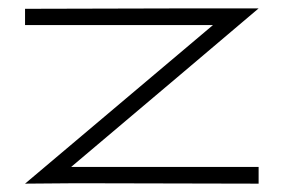

<svg xmlns="http://www.w3.org/2000/svg" viewBox="-20 -440 680 460"><path d="M40 -418.9Q379.9 -419.9 424.8 -419.9Q469.7 -419.9 599.6 -419.9Q450.2 -293 150.4 -40Q262.7 -40 599.6 -40Q599.6 -29.3 599.6 -18.6Q599.6 -14.6 599.6 -9.8Q599.6 -4.9 599.6 0Q260.7 -1 163.1 -1Q64.5 0 40 0Q190.4 -127 490.2 -379.9Q420.9 -379.9 237.3 -379.9Q54.7 -379.9 40 -379.9Q40 -383.8 40 -388.7Q40 -393.6 40 -400.4Q40 -413.1 40 -418.9Z"/></svg>

Font: Cataluna 
Style: Lite
Weight: 400
Version: Version 1.0